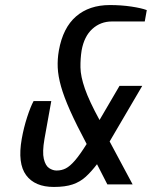

<svg xmlns="http://www.w3.org/2000/svg" viewBox="-20 -730 601 760"><path d="M193 10Q118 10 83.5 -36.5Q49 -83 66 -180Q74 -225 87.5 -266.5Q101 -308 113 -330H183L156 -180Q147 -128 153.5 -101Q160 -74 174.5 -64.5Q189 -55 204 -55Q224 -55 240.5 -63.5Q257 -72 276.5 -94.5Q296 -117 323 -160Q282 -237 257.5 -292Q233 -347 221.5 -388Q210 -429 208.5 -462.5Q207 -496 213 -530Q229 -620 281 -665Q333 -710 415 -710Q460 -710 500 -704Q540 -698 561 -690L553 -645H423Q378 -645 345.5 -615.5Q313 -586 303 -530Q298 -498 298.5 -463Q299 -428 316 -379Q333 -330 374 -255L453 -390H543L414 -170L505 0H405L364 -80Q341 -50 319 -30Q297 -10 267.5 0Q238 10 193 10Z"/></svg>

Font: Cuprum
Style: Italic
Weight: 400
Italic angle: -10°
Designer: Jovanny Lemonad
Foundry: Jovanny Lemonad
Version: Version 3.000